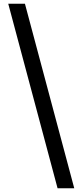

<svg xmlns="http://www.w3.org/2000/svg" viewBox="-20 -823 429 1024"><path d="M24 -803H113L376 181H287Z"/></svg>

Font: Merged Yaku Han JP SemiBold
Style: Regular
Weight: 600
Designer: Ryoko NISHIZUKA 西塚涼子 (kana, bopomofo & ideographs); Paul D. Hunt (Latin, Greek & Cyrillic); Sandoll Communications 산돌커뮤니
Foundry: Adobe
Version: Version 2.004